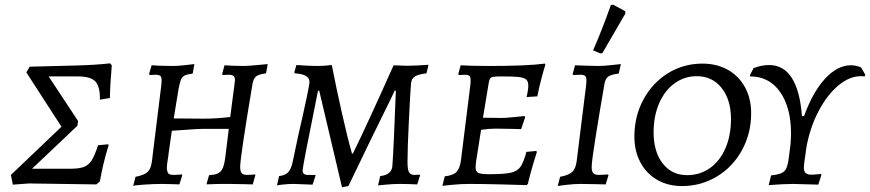

<svg xmlns="http://www.w3.org/2000/svg" viewBox="-20 -775 3666 809"><path d="M401 -11 386 2 102 -2 34 3 26 -38 239 -241 91 -470 105 -494 300 -499Q379 -501 444 -508L451 -500Q444 -419 443 -362L401 -355Q402 -410 382 -431.5Q362 -453 309 -453H185L309 -265L306 -245L115 -64H275Q313 -64 333 -71.5Q353 -79 366 -99Q379 -119 393 -163L435 -167L438 -164Q414 -87 401 -11Z M992 -72Q992 -53 998.5 -45.5Q1005 -38 1021 -38Q1033 -38 1042.5 -39Q1052 -40 1055 -40L1056 -37L1045 2Q1035 2 1006.5 1Q978 0 947 0H920Q889 0 876 1Q868 1 860.5 1.5Q853 2 850 1L861 -37Q885 -38 898.5 -44.5Q912 -51 919 -67.5Q926 -84 930 -118L944 -232H832Q817 -232 769 -228.5Q721 -225 704 -224L691 -133Q689 -113 687 -104Q683 -78 683 -68Q683 -61 684 -58Q686 -46 692 -42Q698 -38 712 -38Q724 -38 734 -39Q744 -40 747 -40L748 -37L736 2Q729 2 708 1Q687 0 664 0Q628 0 585 3Q542 6 541 9L551 -30Q580 -36 594 -44.5Q608 -53 614 -69.5Q620 -86 623 -119L660 -419Q661 -426 661 -437Q661 -450 655.5 -455Q650 -460 636 -460L611 -459L608 -463L619 -500Q629 -499 655 -498Q681 -497 707 -497Q729 -497 759.5 -500.5Q790 -504 799 -505L792 -465Q768 -462 757.5 -456.5Q747 -451 742 -438.5Q737 -426 732 -398L712 -276L838 -275Q890 -275 950 -282L968 -419Q970 -433 970 -437Q970 -450 964 -455Q958 -460 944 -460L918 -459L916 -463L926 -500Q935 -499 960 -498Q985 -497 1010 -497Q1033 -498 1065.5 -501Q1098 -504 1108 -505L1101 -466Q1070 -462 1059 -453Q1048 -444 1044 -422Q992 -112 992 -72Z M1325 -393H1320Q1255 -73 1255 -57Q1255 -38 1277 -38H1308Q1308 -38 1310 -36L1297 3Q1228 0 1217 0Q1185 0 1147 6L1156 -33Q1181 -36 1193.5 -48.5Q1206 -61 1213 -92L1236 -201Q1284 -410 1284 -430Q1284 -446 1269 -455Q1254 -464 1222 -466L1220 -470L1229 -501Q1285 -497 1318 -497Q1346 -497 1378 -501Q1397 -404 1420.5 -299.5Q1444 -195 1463 -128H1467Q1531 -259 1638 -499Q1643 -500 1650 -499.5Q1657 -499 1664 -499Q1676 -498 1699 -498Q1730 -498 1784 -502L1785 -499L1777 -466Q1743 -462 1728.5 -453Q1714 -444 1712 -424Q1709 -393 1703 -270.5Q1697 -148 1697 -93Q1697 -60 1703.5 -49Q1710 -38 1727 -38L1749 -39L1750 -36L1738 2Q1696 0 1663 0Q1637 0 1606 3Q1575 6 1573 6L1582 -33Q1606 -36 1618 -45.5Q1630 -55 1633 -72Q1636 -110 1640 -198.5Q1644 -287 1648 -393H1643Q1640 -386 1636 -378Q1632 -370 1627 -359Q1533 -169 1448 9L1421 14Q1389 -123 1325 -393Z M2040 -41Q2103 -41 2131 -47Q2159 -53 2172.5 -71.5Q2186 -90 2198 -135L2240 -139L2242 -134Q2238 -123 2226 -82.5Q2214 -42 2204 0L2199 5Q2173 4 2091.5 2Q2010 0 1960 0Q1921 0 1887 3.5Q1853 7 1844 8L1854 -32Q1889 -36 1903 -50Q1917 -64 1922 -98L1962 -418Q1963 -425 1963 -437Q1963 -450 1958 -455Q1953 -460 1939 -460L1913 -459L1911 -463L1921 -500Q1932 -499 1965.5 -498Q1999 -497 2038 -497Q2202 -497 2276 -507L2278 -502Q2274 -491 2263.5 -452.5Q2253 -414 2244 -369L2199 -366Q2200 -371 2203 -386.5Q2206 -402 2206 -414Q2206 -432 2197 -440Q2188 -448 2166 -450.5Q2144 -453 2095 -453Q2069 -453 2059 -451.5Q2049 -450 2045 -444Q2041 -438 2039 -424L2015 -279L2094 -278Q2111 -278 2145 -281.5Q2179 -285 2190 -286L2193 -282L2176 -231Q2165 -231 2134 -232Q2103 -233 2068 -233Q2040 -233 2007 -228L1994 -145Q1984 -88 1984 -71Q1984 -52 1995 -46.5Q2006 -41 2040 -41Z M2473 -71Q2473 -53 2480 -45.5Q2487 -38 2502 -38Q2516 -38 2527 -39Q2538 -40 2542 -40L2544 -37L2532 2Q2521 2 2489.5 1Q2458 0 2426 0Q2400 0 2369.5 3.5Q2339 7 2330 9L2340 -30Q2377 -37 2391.5 -51Q2406 -65 2410 -97L2450 -419Q2451 -426 2451 -437Q2451 -450 2445.5 -455Q2440 -460 2426 -460L2394 -459L2393 -463L2403 -500Q2407 -500 2441.5 -498.5Q2476 -497 2500 -497Q2522 -497 2554 -500.5Q2586 -504 2596 -505L2587 -465Q2555 -461 2543 -452.5Q2531 -444 2527 -422Q2507 -307 2490 -200.5Q2473 -94 2473 -71ZM2518 -551 2509 -550 2479 -563Q2515 -644 2554 -754L2564 -755L2614 -728L2615 -718Z M2653 -200Q2653 -285 2691 -355.5Q2729 -426 2794.5 -466.5Q2860 -507 2940 -507Q3000 -507 3046.5 -481Q3093 -455 3119 -407.5Q3145 -360 3145 -298Q3145 -213 3106.5 -142.5Q3068 -72 3001 -31.5Q2934 9 2854 9Q2795 9 2749.5 -17Q2704 -43 2678.5 -90.5Q2653 -138 2653 -200ZM3060 -273Q3060 -355 3020.5 -404.5Q2981 -454 2916 -454Q2864 -454 2822.5 -424Q2781 -394 2757.5 -340Q2734 -286 2734 -218Q2734 -135 2772.5 -86Q2811 -37 2875 -37Q2929 -37 2971 -66.5Q3013 -96 3036.5 -150Q3060 -204 3060 -273Z M3626 -460 3623 -453Q3618 -454 3607 -454Q3559 -454 3512 -414.5Q3465 -375 3429 -306.5Q3393 -238 3378 -155L3369 -91Q3367 -75 3367 -70Q3367 -53 3374.5 -46Q3382 -39 3399 -39Q3412 -39 3439 -42L3441 -38L3428 3L3395 2L3320 0Q3284 0 3219 5L3229 -36Q3258 -39 3272.5 -45.5Q3287 -52 3293.5 -66.5Q3300 -81 3304 -113L3311 -168Q3313 -198 3313 -212Q3313 -322 3267 -387.5Q3221 -453 3141 -453L3140 -458L3155 -488Q3190 -501 3220 -501Q3282 -501 3316.5 -446.5Q3351 -392 3359 -286H3368Q3405 -388 3457 -444Q3509 -500 3565 -500Q3587 -500 3608 -491Z"/></svg>

Font: Alegreya SC
Style: Italic
Weight: 400
Italic angle: -7°
Designer: Juan Pablo del Peral
Foundry: Huerta Tipografica
Version: Version 2.007; ttfautohint (v1.6)